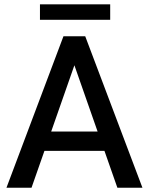

<svg xmlns="http://www.w3.org/2000/svg" viewBox="-20 -881 698 901"><path d="M530.8 0H648.4L379.9 -710.9H277.8L10.3 0H127.9L188.5 -172.9H470.2ZM220.2 -263.7 329.1 -574.7 438 -263.7ZM497.1 -860.8H167.5V-788.1H497.1Z"/></svg>

Font: Bert Sans Medium
Style: Regular
Weight: 500
Designer: Christian Robertson (Google), Cristiano Sobral
Foundry: Google, Cristiano Sobral
Version: Version 3.101